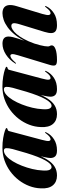

<svg xmlns="http://www.w3.org/2000/svg" viewBox="543 -1037 503 1629"><g transform="rotate(-90 794.5 -222.5)"><path d="M422.5 -118.5Q410.5 -74 413 -59.5Q415.5 -45 427.5 -45Q437.5 -45 449 -53.5Q460.5 -62 477.5 -84.5Q481 -89.5 482.5 -91Q484 -92.5 485.5 -92Q488 -92 488 -88.5Q488 -85 484.5 -79Q465.5 -40.5 426.8 -15.5Q388 9.5 333 9.5Q297.5 9.5 283 -5.2Q268.5 -20 268.5 -46.5Q268.5 -55 270.5 -68Q272.5 -81 276 -97.2Q279.5 -113.5 284 -131Q288.5 -148.5 293.5 -166L298.5 -164Q277 -108 252 -69.2Q227 -30.5 195 -10.5Q163 9.5 120 9.5Q65.5 9.5 36.2 -26Q7 -61.5 11 -128Q12.5 -178 30.8 -225.8Q49 -273.5 80.8 -314.8Q112.5 -356 155 -387Q197.5 -418 248.2 -435.8Q299 -453.5 355.5 -453.5Q400 -453.5 438 -447Q476 -440.5 499.2 -432.5Q522.5 -424.5 522.5 -419.5Q522.5 -413.5 516.8 -411.8Q511 -410 505 -407.5Q499 -405 497 -398ZM162.5 -113Q159.5 -70 168.2 -53.2Q177 -36.5 191 -36.5Q205 -36.5 219.2 -50Q233.5 -63.5 248.5 -90.5Q263.5 -117.5 279 -157.2Q294.5 -197 310.5 -249.2Q326.5 -301.5 344 -366Q353 -401 352 -421Q351 -441 331.5 -441Q308.5 -441 285 -420.5Q261.5 -400 240.5 -365.5Q219.5 -331 202.8 -288.2Q186 -245.5 175.2 -200.2Q164.5 -155 162.5 -113Z M942.5 -118.5Q930.5 -74 933 -59.5Q935.5 -45 947.5 -45Q957.5 -45 969 -53.5Q980.5 -62 997.5 -84.5Q1001 -89.5 1002.5 -91Q1004 -92.5 1005.5 -92Q1008 -92 1008 -88.5Q1008 -85 1004.5 -79Q985.5 -40.5 946.8 -15.5Q908 9.5 853 9.5Q817.5 9.5 803 -5.2Q788.5 -20 788.5 -46.5Q788.5 -55 790.5 -68Q792.5 -81 796 -97.2Q799.5 -113.5 804 -131Q808.5 -148.5 813.5 -166L818.5 -164Q797 -108 772 -69.2Q747 -30.5 715 -10.5Q683 9.5 640 9.5Q585.5 9.5 556.2 -26Q527 -61.5 531 -128Q532.5 -178 550.8 -225.8Q569 -273.5 600.8 -314.8Q632.5 -356 675 -387Q717.5 -418 768.2 -435.8Q819 -453.5 875.5 -453.5Q920 -453.5 958 -447Q996 -440.5 1019.2 -432.5Q1042.5 -424.5 1042.5 -419.5Q1042.5 -413.5 1036.8 -411.8Q1031 -410 1025 -407.5Q1019 -405 1017 -398ZM682.5 -113Q679.5 -70 688.2 -53.2Q697 -36.5 711 -36.5Q725 -36.5 739.2 -50Q753.5 -63.5 768.5 -90.5Q783.5 -117.5 799 -157.2Q814.5 -197 830.5 -249.2Q846.5 -301.5 864 -366Q873 -401 872 -421Q871 -441 851.5 -441Q828.5 -441 805 -420.5Q781.5 -400 760.5 -365.5Q739.5 -331 722.8 -288.2Q706 -245.5 695.2 -200.2Q684.5 -155 682.5 -113Z M1070 -338Q1068.5 -338.5 1069 -340.8Q1069.5 -343 1071 -346Q1100.5 -394 1146 -423.5Q1191.5 -453 1239 -453Q1269 -453 1284 -440.2Q1299 -427.5 1299 -402Q1299 -385.5 1293.8 -364Q1288.5 -342.5 1281.2 -320.2Q1274 -298 1267.2 -278.5Q1260.5 -259 1258 -247L1254.5 -248Q1281.5 -306.5 1313.2 -346Q1345 -385.5 1377.5 -409Q1410 -432.5 1440.5 -442.8Q1471 -453 1496.5 -453Q1528.5 -453 1545.8 -439Q1563 -425 1565.8 -398.2Q1568.5 -371.5 1557 -333.5L1491 -115.5Q1478.5 -73 1482 -59Q1485.5 -45 1497 -45Q1507 -45 1518.5 -53.8Q1530 -62.5 1547 -84.5Q1551 -89.5 1552.2 -91Q1553.5 -92.5 1555.5 -92Q1558 -92 1557.8 -88.8Q1557.5 -85.5 1554.5 -79Q1535.5 -41 1496 -15.8Q1456.5 9.5 1395.5 9.5Q1361.5 9.5 1345.5 -2Q1329.5 -13.5 1328.5 -37Q1327.5 -60.5 1338.5 -96.5L1401.5 -302.5Q1415.5 -347 1411.2 -362.5Q1407 -378 1387.5 -378Q1375.5 -378 1357.8 -367.2Q1340 -356.5 1319.8 -333Q1299.5 -309.5 1278.8 -272.2Q1258 -235 1239.5 -182.5Q1231.5 -157 1225.8 -135Q1220 -113 1217.5 -95.8Q1215 -78.5 1215 -68Q1215 -57 1219.5 -50.5Q1224 -44 1224 -34.5Q1224 -14.5 1191.2 -2.5Q1158.5 9.5 1099 9.5Q1062.5 9.5 1055.5 -4.5Q1048.5 -18.5 1058 -50.5L1140.5 -322.5Q1151.5 -358 1149.5 -372Q1147.5 -386 1136 -386Q1126.5 -386 1113.8 -377.5Q1101 -369 1078.5 -343.5Q1076 -340.5 1074.2 -339.2Q1072.5 -338 1070 -338Z"/></g></svg>

Font: Fraunces 120pt
Style: Bold Italic
Weight: 700
Italic angle: -16°
Version: Version 1.000;[b76b70a41]